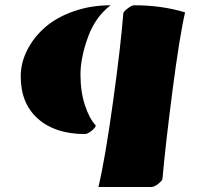

<svg xmlns="http://www.w3.org/2000/svg" viewBox="-20 -518 790 742"><path d="M607.9 172.9Q607.9 179.2 592.3 191.9Q576.7 204.6 565.4 204.6H360.4Q386.2 96.2 416.5 -122.3Q446.8 -340.8 456.5 -466.3Q456.5 -472.2 472.7 -484.9Q488.8 -497.6 499.5 -497.6Q604.5 -497.6 695.3 -470.2Q673.8 -377.9 646.2 -164.6Q618.7 48.8 607.9 172.9ZM407.7 -497.6Q348.6 -453.6 319.8 -374Q291 -294.4 291 -229.2Q291 -164.1 308.1 -111.8Q325.2 -59.6 350.1 -33.2Q350.1 -25.9 334.5 -12.9Q318.8 0 307.6 0Q193.8 0 127 -58.8Q60.1 -117.7 60.1 -222.7Q60.1 -274.9 85 -324.2Q109.9 -373.5 153.8 -412.1Q197.8 -450.7 264.2 -474.1Q330.6 -497.6 407.7 -497.6Z"/></svg>

Font: Emblema One
Style: Regular
Weight: 400
Designer: Riccardo De Franceschi
Foundry: Riccardo De Franceschi
Version: Version 1.003